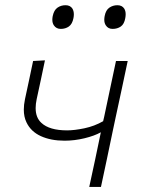

<svg xmlns="http://www.w3.org/2000/svg" viewBox="-20 -734 559 754"><path d="M330.5 0Q341.5 -51.5 354 -109Q366 -166 376 -214.5Q351 -200.5 311.8 -191Q272.5 -181.5 233.5 -181.5Q179.5 -181.5 140.2 -199.5Q101 -217.5 84 -253.5Q73.5 -275 73.5 -303.5Q73.5 -322.5 78 -344Q86 -381.5 94 -418.5Q101.5 -455.5 110 -494.5L156.5 -497Q148.5 -458.5 140.5 -421Q132.5 -383.5 124 -344.5Q120 -325.5 120 -309.5Q120 -272 142.5 -251.5Q174 -222 243.5 -222Q272 -222 311.5 -230.2Q351 -238.5 385 -258L389 -275Q402 -336.5 413 -388.5Q424 -440 435.5 -494.5H481.5Q469.5 -439 458.5 -386Q447 -333 433.5 -270L423 -220.5Q410.5 -160 399.5 -108Q388.5 -56 376.5 0ZM422 -620.5Q404.5 -620.5 395.5 -634.5Q389.5 -643.5 389.5 -656.5Q389.5 -663 391 -671Q395.5 -694.5 409.5 -704Q423.5 -713.5 441 -713.5Q459.5 -713.5 468 -700Q473.5 -691 473.5 -678Q473.5 -671 472 -663Q468 -639.5 454.5 -630Q441 -620.5 422 -620.5ZM218.5 -620.5Q201 -620.5 191.5 -634.5Q185.5 -643.5 185.5 -656.5Q185.5 -663 187 -671Q192 -694.5 205.8 -704Q219.5 -713.5 237.5 -713.5Q256 -713.5 264.5 -700Q270 -690.5 270 -677.5Q270 -670.5 268.5 -663Q264 -639.5 250.5 -630Q237 -620.5 218.5 -620.5Z"/></svg>

Font: Heraclito ExtraLight
Style: Italic
Weight: 200
Italic angle: -12°
Designer: Kostas Bartsokas (font) & Cristiano Sobral (main changes)
Foundry: Kostas Bartsokas (font) & Cristiano Sobral (main changes)
Version: Version 1.00;July 8, 2020;FontCreator 13.0.0.2655 64-bit